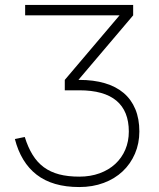

<svg xmlns="http://www.w3.org/2000/svg" viewBox="-20 -740 642 775"><path d="M542.5 -209.5Q542.5 -161 524.8 -119.8Q507 -78.5 475.2 -48.5Q443.5 -18.5 398.8 -1.8Q354 15 300 15Q246 15 203 2.5Q160 -10 128 -34.8Q96 -59.5 74 -95.8Q52 -132 40 -179L80 -187Q93 -145 111.8 -114.8Q130.5 -84.5 157 -65Q183.5 -45.5 218.8 -36.2Q254 -27 300 -27Q345 -27 382 -40.5Q419 -54 445.2 -78.2Q471.5 -102.5 485.8 -136Q500 -169.5 500 -209Q500 -291.5 450 -333.5Q400 -375.5 300 -375.5H241.5V-417.5H300Q358 -417.5 403 -404.2Q448 -391 479 -364.8Q510 -338.5 526.2 -299.5Q542.5 -260.5 542.5 -209.5ZM81.5 -720H517.5V-678H81.5ZM462.5 -678H517.5L268.5 -384.5L241.5 -417.5Z"/></svg>

Font: Vela Sans GX ExtLt
Style: Regular
Weight: 200
Designer: Principal design: Mikhail Sharanda - project Manrope.
Design modification: Ravid Balaliev
Foundry: Mikhail Sharanda
Version: Version 1.001